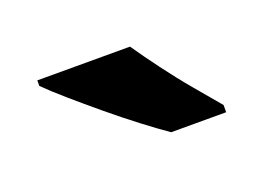

<svg xmlns="http://www.w3.org/2000/svg" viewBox="-42 -849 446 325"><g transform="rotate(-20 181.0 -686.0)"><path d="M207 -766Q222 -744 242.5 -716.5Q263 -689 284.5 -663.5Q306 -638 322 -619V-606H223Q204 -619 178.5 -638.5Q153 -658 126.5 -680Q100 -702 77 -722Q54 -742 40 -756V-766Z"/></g></svg>

Font: Noto Sans Myanmar
Style: Regular
Weight: 400
Designer: Monotype Design Team
Foundry: Monotype Imaging Inc.
Version: Version 2.107